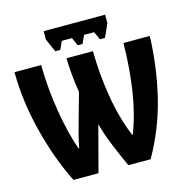

<svg xmlns="http://www.w3.org/2000/svg" viewBox="-127 -1028 1123 1149"><g transform="rotate(-15 434.5 -453.0)"><path d="M187 0H342L417 -284Q434 -218 466 -140.5Q498 -63 527 0H665Q758 -163 801.5 -343.5Q845 -524 851 -714H688Q686 -558 665 -420.5Q644 -283 600 -170H596Q546 -292 523 -434Q500 -576 499 -714H335Q336 -657 341.5 -605Q347 -553 355 -500L307 -328Q296 -291 286 -251Q276 -211 269 -174H265Q228 -278 204 -421Q180 -564 178 -714H13Q14 -531 62 -342.5Q110 -154 187 0ZM626 -906V-854L589 -772H558L535 -822H473L450 -772H420L398 -822H335L312 -772H281L245 -854V-906Z"/></g></svg>

Font: Noto Sans Display SemiCondensed Extra
Style: Regular
Weight: 800
Width: 4
Designer: Monotype Design Team
Foundry: Monotype Imaging Inc.
Version: Version 1.900